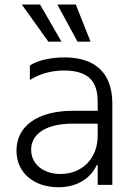

<svg xmlns="http://www.w3.org/2000/svg" viewBox="-20 -802 594 833"><path d="M190 -621.1H246.8L153.8 -782.3H74.6ZM316.4 -621.1H372.9L308.9 -782.3H228.7ZM233 10.3C321.4 10.3 375.4 -33.7 400.2 -86.3H403.8V0H467.3V-351.2C467.3 -516.7 356.2 -552.9 260.7 -552.9C206 -552.9 148.8 -543 109.7 -518.1V-454.9C146.7 -479 197.8 -496.1 258.9 -496.1C388.5 -496.1 403.8 -420.8 403.8 -358.3V-321.4H297.2C142.4 -321.4 51.5 -254.6 51.5 -148.8C51.5 -47.9 132.1 10.3 233 10.3ZM242.9 -47.2C168 -47.2 115.1 -89.8 115.1 -152.3C115.1 -214.8 170.1 -265.6 297.2 -265.6H403.8V-213.1C403.8 -114.7 336.6 -47.2 242.9 -47.2Z"/></svg>

Font: TID UI Light
Style: Regular
Weight: 300
Designer: The TID Project Authors
Foundry: Bakken & Bæck
Version: Version 1.001;hotconv 1.0.109;makeotfexe 2.5.65596